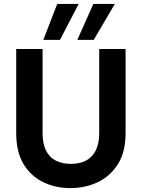

<svg xmlns="http://www.w3.org/2000/svg" viewBox="-20 -951 725 983"><path d="M340 12Q263 12 200 -19Q137 -50 100 -112Q63 -174 63 -270V-700H198V-269Q198 -217 215 -181.5Q232 -146 265 -129Q298 -112 342 -112Q388 -112 420.5 -129Q453 -146 470.5 -181.5Q488 -217 488 -269V-700H623V-270Q623 -174 584.5 -112Q546 -50 482 -19Q418 12 340 12ZM376 -747 458 -931H568L460 -747ZM202 -747 273 -931H383L287 -747Z"/></svg>

Font: DM Sans 24pt
Style: Bold
Weight: 700
Designer: Colophon Foundry, Jonny Pinhorn
Foundry: Colophon Foundry
Version: Version 4.004;gftools[0.9.30]